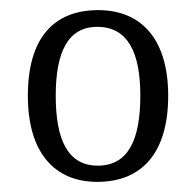

<svg xmlns="http://www.w3.org/2000/svg" viewBox="-20 -739 386 379"><path d="M172 -380C259 -380 312 -436 312 -550C312 -664 257 -719 174 -719C86 -719 35 -664 35 -550C35 -436 89 -380 172 -380ZM173 -412C114 -412 90 -463 90 -550C90 -636 114 -686 172 -686C232 -686 257 -636 257 -550C257 -463 233 -412 173 -412Z"/></svg>

Font: Noto Serif Bengali SemiCondensed Light
Style: Regular
Weight: 300
Width: 4
Designer: Juan Bruce, Universal Thirst, Indian Type Foundry and the Monotype Design Team.
Foundry: Monotype Imaging Inc.
Version: Version 2.003